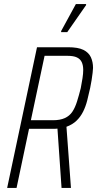

<svg xmlns="http://www.w3.org/2000/svg" viewBox="-20 -919 475 939"><path d="M15 0 161 -688H313Q362 -688 388 -675Q414 -662 424.5 -639Q435 -616 435 -587Q435 -579 433 -563Q431 -547 428 -527Q425 -507 421 -489Q414 -457 406.5 -427.5Q399 -398 386.5 -373Q374 -348 354.5 -329Q335 -310 305 -299L327 0H281L261 -290Q255 -289 248.5 -289Q242 -289 235 -289H122L61 0ZM131 -331H239Q274 -331 297 -341.5Q320 -352 333.5 -372Q347 -392 356.5 -422Q366 -452 375 -488Q380 -514 383.5 -536.5Q387 -559 387 -577Q387 -599 380 -614.5Q373 -630 356.5 -638Q340 -646 310 -646H198ZM279 -762V-767L351 -899H401V-894L309 -762Z"/></svg>

Font: Saira Condensed ExtraLight
Style: Italic
Weight: 250
Width: 3
Italic angle: -12°
Designer: Hector Gatti with collaboration of the Omnibus-Type team
Foundry: Omnibus-Type
Version: Version 1.101